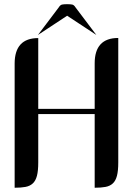

<svg xmlns="http://www.w3.org/2000/svg" viewBox="-20 -882 624 902"><path d="M424.8 -346.2H159.7V-119.1Q159.7 -79.6 153.6 -56.2Q147.5 -32.7 134 -20.3Q120.6 -7.8 99.6 -3.9Q78.6 0 48.8 0V-584Q49.3 -703.1 159.7 -703.1V-370.6H424.8V-584.5Q424.8 -703.6 535.6 -703.6V-119.1Q535.6 -79.6 529.5 -56.2Q523.4 -32.7 510 -20.3Q496.6 -7.8 475.6 -3.9Q454.6 0 424.8 0ZM432.6 -717.8 295.4 -808.1 158.2 -717.8 256.3 -847.7Q263.2 -858.9 271.7 -860.6Q280.3 -862.3 294.9 -862.3H295.9Q310.5 -862.3 319.1 -860.6Q327.6 -858.9 334.5 -847.7Z"/></svg>

Font: Unique
Style: Regular
Weight: 400
Designer: Anna Pocius (aka Artmaker)
Foundry: Anna Pocius
Version: Version 1.000 2013 initial release